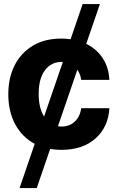

<svg xmlns="http://www.w3.org/2000/svg" viewBox="-20 -748 595 972"><path d="M290 10.7Q261.2 10.7 233.9 5.9L166 204.1H79.1L155.8 -20Q91.8 -53.7 56.9 -119.1Q22 -184.6 22 -270.5Q22 -354.5 54.4 -418Q86.9 -481.4 147 -517.1Q207 -552.7 290 -552.7Q314.5 -552.7 337.4 -549.3L398.4 -727.5H485.8L416.5 -525.9Q469.2 -500.5 500 -453.4Q530.8 -406.2 533.7 -343.8H391.1Q386.7 -373.5 371.6 -395L273.4 -108.9Q282.2 -107.4 292 -107.4Q331.1 -107.4 357.9 -131.8Q384.8 -156.2 391.1 -200.2H533.7Q528.8 -106 464.1 -47.6Q399.4 10.7 290 10.7ZM175.8 -272.5Q175.8 -201.2 203.1 -157.7L298.3 -434.6Q294.9 -434.6 292 -434.6Q239.3 -434.6 207.5 -392.3Q175.8 -350.1 175.8 -272.5Z"/></svg>

Font: Inter Tight
Style: Bold
Weight: 700
Designer: Rasmus Andersson
Foundry: rsms
Version: Version 3.004; ttfautohint (v1.8.4.7-5d5b)